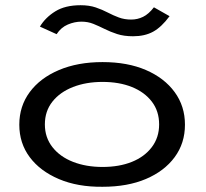

<svg xmlns="http://www.w3.org/2000/svg" viewBox="-20 -708 790 736"><path d="M373 8Q278 9 206 -21.5Q134 -52 94 -105.5Q54 -159 54 -230Q54 -301 94 -355Q134 -409 206 -439.5Q278 -470 373 -470Q469 -470 539.5 -439.5Q610 -409 649.5 -355Q689 -301 689 -230Q689 -159 649.5 -105.5Q610 -52 539.5 -22Q469 8 373 8ZM373 -68Q437 -68 485.5 -87.5Q534 -107 562 -144Q590 -181 590 -231Q590 -282 562 -318.5Q534 -355 485.5 -374.5Q437 -394 373 -394Q310 -394 260 -374.5Q210 -355 181 -318.5Q152 -282 152 -231Q152 -181 181 -144Q210 -107 260 -87.5Q310 -68 373 -68ZM570 -680 630 -646Q599 -604 567 -586.5Q535 -569 490 -569Q455 -569 429 -577.5Q403 -586 381 -597Q359 -608 338 -616.5Q317 -625 292 -625Q266 -625 240 -614Q214 -603 197 -577L133 -606Q154 -641 192 -664.5Q230 -688 289 -688Q322 -688 347 -679.5Q372 -671 393 -660Q414 -649 435.5 -641Q457 -633 483 -633Q507 -633 528.5 -643.5Q550 -654 570 -680Z"/></svg>

Font: Inconsolata ExtraExpanded Medium
Style: Regular
Weight: 500
Width: 8
Monospace: yes
Designer: Raph Levien, Cyreal, Brenton Simpson
Foundry: Raph Levien, Cyreal, Google
Version: Version 3.001; ttfautohint (v1.8.2.53-6de2)